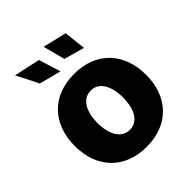

<svg xmlns="http://www.w3.org/2000/svg" viewBox="-215 -907 1049 1049"><g transform="rotate(-45 309.5 -382.5)"><path d="M267.8 -614.7 228 -742.2 76.7 -774.9 141 -647.7ZM448.9 -614.7 434.7 -742.2 297.2 -774.9 331 -647.7ZM309.7 10.3C481.2 10.3 585.2 -103 585.2 -271C585.2 -439.3 481.2 -552.6 309.7 -552.6C138.1 -552.6 34.1 -439.3 34.1 -271C34.1 -103 138.1 10.3 309.7 10.3ZM310.7 -120.7C246.4 -120.7 210.9 -181.8 210.9 -272C210.9 -362.6 246.4 -424 310.7 -424C372.9 -424 408.4 -362.6 408.4 -272C408.4 -181.8 372.9 -120.7 310.7 -120.7Z"/></g></svg>

Font: TID UI Extra Bold
Style: Regular
Weight: 800
Designer: The TID Project Authors
Foundry: Bakken & Bæck
Version: Version 1.001;hotconv 1.0.109;makeotfexe 2.5.65596